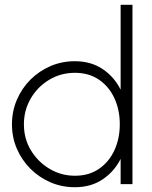

<svg xmlns="http://www.w3.org/2000/svg" viewBox="-20 -770 634 803"><path d="M484.5 -750H534V0H484.5V-105.5Q458 -52.5 409.2 -19.8Q360.5 13 293 13Q238.5 13 191 -7.5Q143.5 -28 107.2 -64.2Q71 -100.5 50.5 -148Q30 -195.5 30 -250Q30 -304.5 50.5 -352.5Q71 -400.5 107.2 -436.8Q143.5 -473 191 -493.5Q238.5 -514 293 -514Q360.5 -514 409.2 -481.2Q458 -448.5 484.5 -395ZM293.5 -35Q352.5 -35 394.5 -64.2Q436.5 -93.5 458.8 -142.2Q481 -191 481 -250Q481 -310.5 458.5 -359.2Q436 -408 393.8 -436.8Q351.5 -465.5 293.5 -465.5Q234.5 -465.5 186 -436.5Q137.5 -407.5 108.8 -358.5Q80 -309.5 80 -250Q80 -189.5 109.5 -141Q139 -92.5 187.5 -63.8Q236 -35 293.5 -35Z"/></svg>

Font: Urbanist ExtraLight
Style: Regular
Weight: 200
Designer: Corey Hu
Foundry: Corey Hu
Version: Version 1.330; ttfautohint (v1.8.4.7-5d5b)